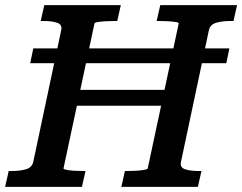

<svg xmlns="http://www.w3.org/2000/svg" viewBox="-44 -730 946 750"><path d="M218 -379H639L627 -317H205ZM-24 0 -10 -62H1Q35 -62 58 -69Q81 -76 86 -98L195 -612Q200 -634 179.5 -641Q159 -648 126 -648H115L129 -710H428L414 -648H405Q388 -648 369.5 -647Q351 -646 338.5 -644Q326 -642 325 -638L204 -72Q204 -69 216 -66.5Q228 -64 246 -63Q264 -62 281 -62H290L276 0ZM430 0 444 -62H453Q470 -62 488 -63Q506 -64 519.5 -66.5Q533 -69 533 -72L654 -638Q655 -642 642.5 -644Q630 -646 612 -647Q594 -648 577 -648H568L582 -710H882L868 -648H857Q823 -648 800 -641Q777 -634 772 -612L663 -98Q658 -76 678.5 -69Q699 -62 732 -62H743L729 0ZM74 -483 86 -541H852L840 -483Z"/></svg>

Font: Roboto Serif Medium
Style: Italic
Weight: 500
Italic angle: -10°
Designer: Greg Gazdowicz
Foundry: Commercial Type
Version: Version 1.008